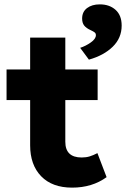

<svg xmlns="http://www.w3.org/2000/svg" viewBox="-20 -849 577 879"><path d="M118 -184V-391H10V-531H118V-677H279V-531H427V-391H279V-200Q279 -128 354 -128Q374 -128 390.5 -133Q407 -138 426 -148L468 -38Q402 10 310 10Q219 10 168.5 -42Q118 -94 118 -184ZM419 -688Q419 -696 413.5 -700.5Q408 -705 395 -711Q375 -720 365.5 -732Q356 -744 356 -764Q356 -795 378.5 -812Q401 -829 437 -829Q481 -829 509 -804Q537 -779 537 -732Q537 -675 496 -635Q455 -595 387 -576L347 -630Q372 -638 395.5 -654.5Q419 -671 419 -688Z"/></svg>

Font: Lexend Exa HM Xlight
Style: Bold
Weight: 700
Designer: Bonnie Shaver-Troup, Thomas Jockin, Octavio Pardo
Foundry: Lexend
Version: Version 1.091